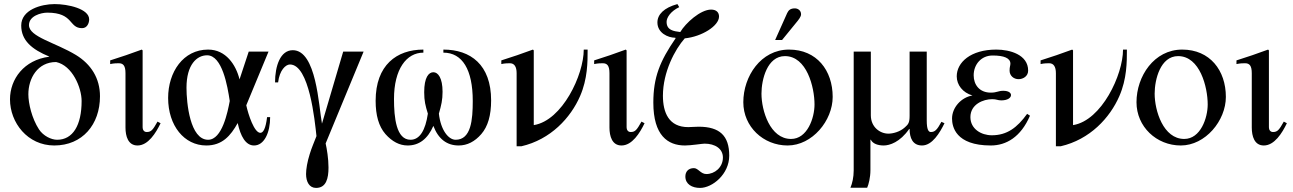

<svg xmlns="http://www.w3.org/2000/svg" viewBox="-20 -703 6335 941"><path d="M221 -425C98 -409 29 -316 29 -216C29 -102 115 10 246 10C384 10 470 -93 470 -231C470 -320 426 -388 353 -433C251 -495 122 -522 122 -580C122 -625 181 -641 212 -641C342 -641 316 -565 382 -565C408 -565 417 -591 417 -608C417 -660 313 -683 248 -683C181 -683 84 -655 84 -578C84 -505 136 -461 221 -426ZM380 -208C380 -89 337 -18 260 -18C231 -18 192 -37 171 -69C136 -123 119 -196 119 -241C119 -319 164 -399 255 -399C335 -382 380 -273 380 -208Z M752 -107C729 -66 721 -56 699 -56C684 -56 679 -69 679 -79V-456L675 -460C623 -441 572 -423 520 -407V-389C539 -393 553 -393 562 -393C584 -393 595 -381 595 -344V-78C595 -35 608 10 654 10C706 10 744 -51 767 -99Z M1289 -129C1282 -72 1270 -52 1256 -52C1226 -52 1197 -141 1187 -187L1296 -450H1199L1154 -314C1136 -386 1087 -460 1000 -460C878 -460 804 -350 804 -223C804 -87 883 10 991 10C1069 10 1110 -37 1145 -100C1159 -35 1184 10 1225 10C1275 10 1304 -53 1304 -129ZM1106 -208C1096 -155 1069 -18 1000 -18C911 -18 894 -199 894 -273C894 -387 945 -432 995 -432C1069 -432 1095 -282 1106 -208Z M1762 -450H1662L1558 -97C1542 -183 1531 -457 1415 -457C1354 -457 1328 -380 1328 -299H1343C1350 -359 1380 -387 1401 -387C1496 -387 1523 -110 1531 -36C1520 -7 1507 22 1498 52C1486 90 1480 126 1480 150C1480 188 1496 218 1529 218C1579 218 1590 171 1590 118C1590 74 1582 27 1576 0Z M2153 -445C2246 -445 2297 -362 2297 -208C2297 -116 2289 -18 2213 -18C2178 -18 2140 -65 2131 -146C2143 -188 2149 -213 2149 -253C2149 -321 2127 -349 2104 -349C2081 -349 2059 -324 2059 -251C2059 -208 2065 -185 2077 -146C2065 -64 2037 -18 1992 -18C1922 -18 1911 -126 1911 -218C1911 -364 1972 -445 2055 -445V-460C1924 -460 1821 -384 1821 -209C1821 -138 1836 -84 1869 -46C1902 -9 1938 10 1978 10C2034 10 2076 -22 2104 -86C2128 -22 2170 10 2228 10C2270 10 2307 -9 2339 -46C2371 -83 2387 -137 2387 -211C2387 -386 2286 -460 2153 -460Z M2841 -460C2841 -336 2736 -113 2597 -90H2596V-456L2592 -460C2540 -441 2489 -423 2437 -407V-389C2454 -393 2472 -393 2479 -393C2501 -393 2512 -376 2512 -344V14H2535C2679 -19 2777 -126 2823 -232C2860 -317 2860 -399 2860 -460Z M3124 -107C3101 -66 3093 -56 3071 -56C3056 -56 3051 -69 3051 -79V-456L3047 -460C2995 -441 2944 -423 2892 -407V-389C2911 -393 2925 -393 2934 -393C2956 -393 2967 -381 2967 -344V-78C2967 -35 2980 10 3026 10C3078 10 3116 -51 3139 -99Z M3300 -683C3234 -665 3202 -632 3202 -593C3202 -542 3253 -518 3290 -518L3291 -515C3214 -403 3182 -324 3182 -200C3182 -39 3253 10 3337 10C3367 10 3422 1 3433 1C3485 1 3523 26 3523 69C3523 118 3482 150 3442 150C3414 150 3402 121 3381 121C3353 121 3339 139 3339 162C3339 200 3372 218 3411 218C3471 218 3554 151 3554 60C3554 -38 3507 -82 3404 -82C3383 -82 3371 -80 3353 -80C3258 -80 3229 -151 3229 -234C3229 -350 3288 -461 3336 -515C3419 -523 3504 -576 3504 -622C3504 -642 3491 -656 3465 -656C3413 -656 3340 -590 3314 -546C3281 -550 3247 -555 3247 -596C3247 -617 3267 -648 3309 -668Z M3779 -507H3813L3879 -588C3895 -607 3906 -621 3906 -633C3906 -653 3889 -662 3876 -662C3855 -662 3845 -654 3838 -639ZM4061 -228C4061 -358 3983 -460 3847 -460C3709 -460 3623 -329 3623 -202C3623 -82 3721 10 3840 10C3961 10 4061 -112 4061 -228ZM3972 -191C3972 -125 3937 -22 3857 -22C3754 -22 3712 -161 3712 -244C3712 -313 3740 -428 3827 -428C3934 -428 3972 -276 3972 -191Z M4594 -106C4572 -65 4561 -56 4542 -56C4531 -56 4522 -67 4522 -113V-450H4438V-136C4438 -102 4432 -94 4415 -79C4390 -56 4355 -48 4334 -48C4293 -48 4248 -80 4248 -138V-450H4164V132C4164 166 4157 196 4148 217H4230C4237 202 4246 167 4246 131V-18H4248C4258 2 4284 10 4311 10C4340 10 4391 -6 4436 -71H4438C4438 -27 4453 10 4499 10C4549 10 4586 -52 4609 -99Z M5014 -145C4965 -77 4915 -40 4841 -40C4789 -40 4736 -71 4736 -129C4736 -192 4799 -217 4843 -217C4864 -217 4870 -211 4887 -211C4919 -211 4935 -224 4935 -237C4935 -248 4923 -258 4897 -258C4872 -258 4866 -249 4836 -249C4780 -249 4752 -288 4752 -334C4752 -386 4788 -431 4845 -431C4901 -431 4932 -418 4932 -391C4932 -381 4928 -376 4928 -357C4928 -332 4948 -315 4972 -315C4994 -315 5019 -329 5019 -357C5019 -435 4930 -460 4863 -460C4737 -460 4669 -397 4669 -329C4669 -287 4698 -249 4746 -235C4691 -226 4646 -176 4646 -122C4646 -83 4663 10 4836 10C4911 10 4983 -31 5028 -136Z M5484 -460C5484 -336 5379 -113 5240 -90H5239V-456L5235 -460C5183 -441 5132 -423 5080 -407V-389C5097 -393 5115 -393 5122 -393C5144 -393 5155 -376 5155 -344V14H5178C5322 -19 5420 -126 5466 -232C5503 -317 5503 -399 5503 -460Z M5988 -228C5988 -358 5910 -460 5774 -460C5636 -460 5550 -329 5550 -202C5550 -82 5648 10 5767 10C5888 10 5988 -112 5988 -228ZM5899 -191C5899 -125 5864 -22 5784 -22C5681 -22 5639 -161 5639 -244C5639 -313 5667 -428 5754 -428C5861 -428 5899 -276 5899 -191Z M6272 -107C6249 -66 6241 -56 6219 -56C6204 -56 6199 -69 6199 -79V-456L6195 -460C6143 -441 6092 -423 6040 -407V-389C6059 -393 6073 -393 6082 -393C6104 -393 6115 -381 6115 -344V-78C6115 -35 6128 10 6174 10C6226 10 6264 -51 6287 -99Z"/></svg>

Font: XITS Math
Style: Regular
Weight: 400
Designer: MicroPress Inc., with final additions and corrections provided by Coen Hoffman, Elsevier (retired)
Version: Version 1.108